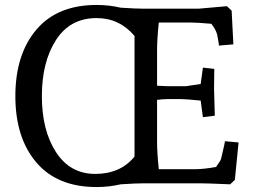

<svg xmlns="http://www.w3.org/2000/svg" viewBox="-20 -740 1021 775"><path d="M795 0H558Q527 0 467 4Q420 15 370 15Q211 15 126.5 -84.5Q42 -184 42 -352Q42 -520 126.5 -620Q211 -720 370 -720Q420 -720 467 -709Q527 -705 558 -705H782L896 -715L915 -697L922 -561L864 -556Q861 -580 856.5 -600Q852 -620 833 -644Q778 -649 752 -649H621Q614 -582 614 -538V-394Q648 -392 657 -392H730L790 -401L799 -467L845 -462Q844 -402 844 -382L847 -273L799 -267L790 -334Q730 -340 710 -340H657Q640 -340 614 -337V-167Q614 -124 621 -57H765Q802 -57 852 -66Q871 -92 872.5 -99.5Q874 -107 880.5 -134Q887 -161 888 -170L943 -165L928 -14L909 4Q815 0 795 0ZM370 -667Q263 -667 206 -578.5Q149 -490 149 -352Q149 -214 206 -126Q263 -38 364.5 -38Q466 -38 523 -108V-595Q462 -667 370 -667Z"/></svg>

Font: Andada SC
Style: Regular
Weight: 400
Designer: Carolina Giovagnoli
Foundry: Carolina Giovagnoli
Version: Version 1.003